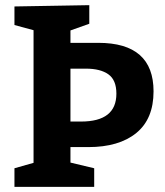

<svg xmlns="http://www.w3.org/2000/svg" viewBox="-20 -724 639 744"><path d="M253 -154V-94L345 -72V0H36V-72L110 -93V-607L36 -627V-699L326 -704V-632L253 -606V-558H361Q575 -558 575 -370Q575 -263 508 -208.5Q441 -154 322 -154ZM313 -458H253V-253H294Q431 -253 431 -361Q431 -414 400 -436Q369 -458 313 -458Z"/></svg>

Font: Bitter Pro
Style: Bold
Weight: 700
Designer: Sol Matas, and Bitter project Authors
Foundry: Sol Matas
Version: Version 1.010